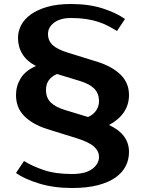

<svg xmlns="http://www.w3.org/2000/svg" viewBox="-20 -740 725 960"><path d="M70 -550Q70 -584 86 -614.5Q102 -645 135 -668.5Q168 -692 217.5 -706Q267 -720 335 -720Q426 -720 494.5 -697.5Q563 -675 605 -645L565 -585Q544 -598 521 -610Q498 -622 470.5 -631Q443 -640 409.5 -645Q376 -650 335 -650Q282 -650 251 -627Q220 -604 220 -570Q220 -536 244 -514Q268 -492 325 -475L470 -430Q542 -407 583.5 -366Q625 -325 625 -265Q625 -217 599.5 -179Q574 -141 525 -115Q625 -69 625 20Q625 58 608.5 90.5Q592 123 557.5 147.5Q523 172 469 186Q415 200 340 200Q249 200 175.5 177.5Q102 155 60 125L100 65Q142 91 199.5 110.5Q257 130 340 130Q408 130 441.5 104.5Q475 79 475 45Q475 15 449.5 -7.5Q424 -30 360 -50L215 -95Q143 -118 101.5 -159.5Q60 -201 60 -265Q60 -310 83.5 -348.5Q107 -387 160 -410Q115 -433 92.5 -469Q70 -505 70 -550ZM210 -290Q210 -252 233 -228.5Q256 -205 305 -190L420 -155Q446 -166 460.5 -187Q475 -208 475 -234Q475 -272 452 -296Q429 -320 380 -335L265 -370Q239 -359 224.5 -339.5Q210 -320 210 -290Z"/></svg>

Font: Prosto One
Style: Regular
Weight: 400
Designer: Pavel Emelyanov and Jovanny lemonad
Foundry: Pavel Emelyanov and Jovanny Lemonad
Version: Version 1.001